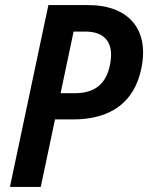

<svg xmlns="http://www.w3.org/2000/svg" viewBox="-20 -734 582 754"><path d="M19 0H140L196 -265H266C416 -265 508 -333 535 -465C567 -618 486 -714 326 -714H170ZM218 -368 269 -610H315C394 -610 429 -564 412 -480C397 -404 352 -368 274 -368Z"/></svg>

Font: Noto Sans SemiCondensed SemiBold
Style: Italic
Weight: 600
Width: 4
Italic angle: -12°
Designer: Monotype Design Team
Foundry: Monotype Imaging Inc.
Version: Version 2.013